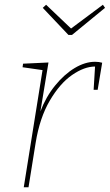

<svg xmlns="http://www.w3.org/2000/svg" viewBox="-20 -788 462 808"><path d="M410 -524 391 -410H374L380 -508Q335 -508 283.5 -472.5Q232 -437 189.5 -364.5Q147 -292 130 -187L100 0H80L159 -493L75 -505L77 -520L184 -525L150 -319Q173 -380 211.5 -427.5Q250 -475 294 -501.5Q338 -528 380 -528Q397 -528 410 -524ZM279 -668 413 -768 422 -755 283 -641H268L160 -755L174 -768Z"/></svg>

Font: Bitter Pro Thin
Style: Italic
Weight: 250
Italic angle: -9°
Designer: Sol Matas, and Bitter project Authors
Foundry: Sol Matas
Version: Version 1.010